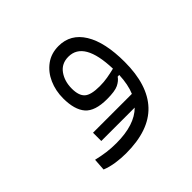

<svg xmlns="http://www.w3.org/2000/svg" viewBox="-140 -488 865 865"><g transform="rotate(-45 293.0 -55.0)"><path d="M166.5 104.5V51.8H414.1Q431.6 10.7 434.1 -48.8L423.8 -48.3Q412.6 -31.7 390.6 -21Q368.7 -10.3 318.4 -10.3Q241.7 -10.3 211.2 -45.4Q180.7 -80.6 180.7 -152.8Q180.7 -201.2 199 -242.7Q217.3 -284.2 251.5 -309.3Q285.6 -334.5 333 -334.5Q409.2 -334.5 451.2 -266.4Q493.2 -198.2 493.2 -72.8Q493.2 74.2 422.9 148.7Q352.5 223.1 206.5 223.1Q174.8 223.1 142.1 218.3Q109.4 213.4 83 202.6L86.9 144.5Q119.6 152.3 147.9 156Q176.3 159.7 208 159.7Q324.2 159.7 379.4 104.5ZM434.1 -88.9Q428.7 -269 330.1 -269Q286.6 -269 262.9 -236.1Q239.3 -203.1 239.3 -156.2Q239.3 -111.8 259.8 -93.3Q280.3 -74.7 336.4 -74.7Q362.8 -74.7 386.7 -78.9Q410.6 -83 434.1 -88.9Z"/></g></svg>

Font: CaskaydiaCove NFP Light
Style: Regular
Weight: 300
Designer: Aaron Bell
Foundry: Saja Typeworks
Version: Version 2111.001; VTT 6.35;Nerd Fonts 3.1.1